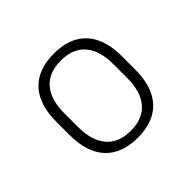

<svg xmlns="http://www.w3.org/2000/svg" viewBox="-95 -748 535 535"><g transform="rotate(-45 172.0 -481.0)"><path d="M172.5 -315.5Q109.5 -315.5 76.2 -351.5Q43 -387.5 43 -456.5V-506.5Q43 -575.5 76.2 -611.2Q109.5 -647 172.5 -647Q235.5 -647 268.5 -611.2Q301.5 -575.5 301.5 -506.5V-456.5Q301.5 -387.5 268.5 -351.5Q235.5 -315.5 172.5 -315.5ZM172.5 -343Q219.5 -343 244.2 -371.8Q269 -400.5 269 -455V-508Q269 -562.5 244.5 -591Q220 -619.5 172.5 -619.5Q125 -619.5 100.2 -591Q75.5 -562.5 75.5 -508V-455Q75.5 -401 100.2 -372Q125 -343 172.5 -343Z"/></g></svg>

Font: Anek Gujarati Medium ExtraLight
Style: Regular
Weight: 250
Version: Version 1.003